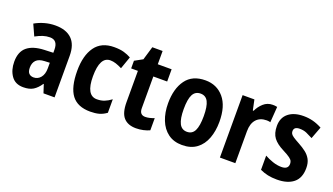

<svg xmlns="http://www.w3.org/2000/svg" viewBox="-62 -1115 2740 1578"><g transform="rotate(20 1308.5 -326.0)"><path d="M252 -558Q346 -558 396 -509.5Q446 -461 446 -363V0H349L325 -73H322Q294 -31 261 -10.5Q228 10 174 10Q104 10 69 -40Q34 -90 34 -163Q34 -250 84.5 -292Q135 -334 233 -338L311 -341V-368Q311 -451 243 -451Q212 -451 182.5 -441.5Q153 -432 118 -413L74 -510Q114 -533 159.5 -545.5Q205 -558 252 -558ZM268 -252Q217 -250 194 -226Q171 -202 171 -161Q171 -126 186 -110.5Q201 -95 227 -95Q264 -95 288 -124.5Q312 -154 312 -205V-254Z M760 10Q649 10 597.5 -58Q546 -126 546 -270Q546 -403 600.5 -479.5Q655 -556 767 -556Q818 -556 852.5 -546Q887 -536 915 -520L877 -412Q847 -427 822.5 -435Q798 -443 774 -443Q683 -443 683 -271Q683 -104 777 -104Q813 -104 841.5 -115Q870 -126 901 -149V-31Q870 -8 837 1Q804 10 760 10Z M1200 -104Q1218 -104 1237 -108.5Q1256 -113 1278 -121V-15Q1255 -4 1224 3Q1193 10 1160 10Q1089 10 1052 -31Q1015 -72 1015 -165V-439H956V-506L1025 -544L1060 -662H1150V-546H1271V-439H1150V-162Q1150 -104 1200 -104Z M1788 -274Q1788 -194 1764 -129.5Q1740 -65 1690 -27.5Q1640 10 1563 10Q1490 10 1440 -27Q1390 -64 1364.5 -128.5Q1339 -193 1339 -274Q1339 -402 1395 -479Q1451 -556 1565 -556Q1665 -556 1726.5 -483.5Q1788 -411 1788 -274ZM1476 -273Q1476 -189 1497 -147.5Q1518 -106 1564 -106Q1610 -106 1630.5 -147Q1651 -188 1651 -274Q1651 -359 1630.5 -399.5Q1610 -440 1564 -440Q1518 -440 1497 -400Q1476 -360 1476 -273Z M2152 -556Q2160 -556 2170.5 -555.5Q2181 -555 2192 -552L2182 -414Q2176 -417 2165 -418Q2154 -419 2150 -419Q2092 -419 2059.5 -383Q2027 -347 2027 -279V0H1892V-546H1995L2014 -456H2021Q2039 -496 2072.5 -526Q2106 -556 2152 -556Z M2589 -161Q2589 -74 2537 -32Q2485 10 2393 10Q2349 10 2313.5 2.5Q2278 -5 2244 -21V-145Q2276 -127 2315.5 -113.5Q2355 -100 2392 -100Q2423 -100 2437.5 -112.5Q2452 -125 2452 -148Q2452 -160 2447.5 -171.5Q2443 -183 2424.5 -197Q2406 -211 2363 -233Q2301 -264 2272 -302Q2243 -340 2243 -405Q2243 -477 2291.5 -516.5Q2340 -556 2424 -556Q2466 -556 2505 -546Q2544 -536 2585 -514L2545 -408Q2515 -424 2489 -435.5Q2463 -447 2428 -447Q2378 -447 2378 -408Q2378 -396 2383.5 -386Q2389 -376 2407 -363.5Q2425 -351 2464 -330Q2499 -311 2527.5 -289Q2556 -267 2572.5 -236.5Q2589 -206 2589 -161Z"/></g></svg>

Font: Noto Sans Gujarati Condensed
Style: Bold
Weight: 700
Width: 3
Designer: Jelle Bosma - Monotype Design Team, Universal Thirst
Foundry: Monotype Imaging Inc.
Version: Version 2.106; ttfautohint (v1.8.4.7-5d5b)